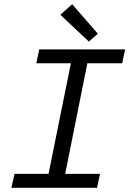

<svg xmlns="http://www.w3.org/2000/svg" viewBox="-20 -890 640 910"><path d="M34 0H440L454 -66H289L394 -590H559L573 -656H166L152 -590H316L210 -66H49L34 0ZM401 -693 444 -730 322 -870 266 -820 401 -693Z"/></svg>

Font: Source Code Variable
Style: Italic
Weight: 400
Italic angle: -11°
Monospace: yes
Designer: Paul D. Hunt, Teo Tuominen
Foundry: Adobe Systems Incorporated
Version: Version 1.005;PS 1.0;hotconv 16.6.54;makeotf.lib2.5.65590